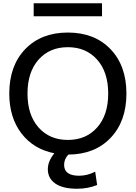

<svg xmlns="http://www.w3.org/2000/svg" viewBox="-20 -940 834 1180"><path d="M187 -840V-920H607V-840ZM757 -365Q757 -195 660 -93Q563 9 400 10Q374 38 374 73Q374 140 466 140Q517 140 565 115L577 197Q520 220 454 220Q366 220 320 188Q274 156 274 100Q274 51 314 2Q186 -23 111.5 -120.5Q37 -218 37 -365Q37 -536 135 -638Q233 -740 397 -740Q561 -740 659 -638Q757 -536 757 -365ZM217 -156.5Q285 -80 397 -80Q509 -80 577 -156.5Q645 -233 645 -365Q645 -497 577 -573.5Q509 -650 397 -650Q285 -650 217 -573.5Q149 -497 149 -365Q149 -233 217 -156.5Z"/></svg>

Font: M PLUS 1p Medium
Style: Regular
Weight: 500
Version: Version 1.062